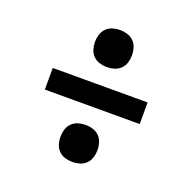

<svg xmlns="http://www.w3.org/2000/svg" viewBox="-110 -749 820 818"><g transform="rotate(20 300.0 -340.0)"><path d="M300 -471Q283 -471 266.5 -476Q250 -481 238 -493Q226 -505 221 -521.5Q216 -538 216 -555Q216 -572 221 -588.5Q226 -605 238 -617Q250 -629 266.5 -634Q283 -639 300 -639Q317 -639 333.5 -634Q350 -629 362 -617Q374 -605 379 -588.5Q384 -572 384 -555Q384 -538 379 -521.5Q374 -505 362 -493Q350 -481 333.5 -476Q317 -471 300 -471ZM515 -291H85V-389H515ZM300 -41Q283 -41 266.5 -46Q250 -51 238 -63Q226 -75 221 -91.5Q216 -108 216 -125Q216 -142 221 -158.5Q226 -175 238 -187Q250 -199 266.5 -204Q283 -209 300 -209Q317 -209 333.5 -204Q350 -199 362 -187Q374 -175 379 -158.5Q384 -142 384 -125Q384 -108 379 -91.5Q374 -75 362 -63Q350 -51 333.5 -46Q317 -41 300 -41Z"/></g></svg>

Font: Iosevka HT Extrabold Extended
Style: Regular
Weight: 800
Width: 7
Monospace: yes
Designer: Belleve Invis
Foundry: Belleve Invis
Version: Version 32.3.0; ttfautohint (v1.8.4)